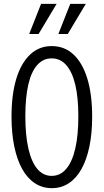

<svg xmlns="http://www.w3.org/2000/svg" viewBox="-20 -970 540 1000"><path d="M250 10Q201 10 162 -15.5Q123 -41 96 -89Q69 -137 54.5 -206.5Q40 -276 40 -363Q40 -478 65 -560Q90 -642 137 -686Q184 -730 249 -730Q316 -730 363 -686Q410 -642 435 -560Q460 -478 460 -362Q460 -275 445.5 -206Q431 -137 404 -89Q377 -41 338 -15.5Q299 10 250 10ZM249 -54Q294 -54 325 -90.5Q356 -127 372 -196Q388 -265 388 -364Q388 -462 372 -529Q356 -596 325 -631Q294 -666 249 -666Q205 -666 174 -631.5Q143 -597 127.5 -529.5Q112 -462 112 -364Q112 -265 128 -195.5Q144 -126 174.5 -90Q205 -54 249 -54ZM181 -793H132L194 -950H275ZM333 -793H284L346 -950H427Z"/></svg>

Font: Instrument Sans Condensed
Style: Regular
Weight: 400
Width: 3
Designer: Rodrigo Fuenzalida
Foundry: fragTYPE
Version: Version 1.000;gftools[0.9.28]